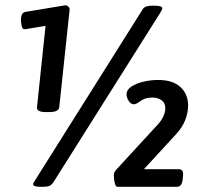

<svg xmlns="http://www.w3.org/2000/svg" viewBox="-20 -722 790 742"><path d="M156 -289Q121 -289 123 -308L156 -622L77 -609Q67 -608 64 -620.5Q61 -633 61 -645Q61 -673 78 -676L229 -701Q236 -703 243 -697.5Q250 -692 249 -684L209 -308Q207 -289 172 -289ZM138 0Q108 0 108 -10Q108 -14 116 -26L532 -687Q540 -700 568 -700H575Q593 -700 600 -697.5Q607 -695 607 -690Q607 -684 597 -669L186 -17Q179 -7 170.5 -3.5Q162 0 145 0ZM434 0Q427 0 423.5 -14.5Q420 -29 420 -43Q420 -52 422 -56Q424 -60 429 -66L590 -241Q604 -256 611.5 -273Q619 -290 619 -303Q619 -324 604.5 -334.5Q590 -345 569 -345Q541 -345 523.5 -332Q506 -319 498 -319Q485 -319 477 -332.5Q469 -346 469 -357Q469 -375 488 -387.5Q507 -400 535 -406.5Q563 -413 591 -413Q648 -413 677.5 -385.5Q707 -358 707 -314Q707 -287 696 -258.5Q685 -230 661 -204L536 -68H672Q680 -68 684.5 -62Q689 -56 687 -39L686 -29Q683 0 664 0Z"/></svg>

Font: Asap
Style: Bold Italic
Weight: 700
Italic angle: -6°
Designer: Pablo Cosgaya
Foundry: Omnibus-Type
Version: Version 3.001; ttfautohint (v1.8.3)